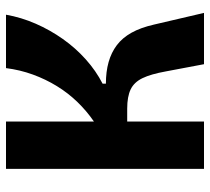

<svg xmlns="http://www.w3.org/2000/svg" viewBox="-50 -650 700 640"><g transform="rotate(-90 300.0 -330.0)"><path d="M57 0V-660H215V-367Q250 -391 280 -422Q310 -453 333 -490.5Q356 -528 371.5 -570.5Q387 -613 393 -660H571Q562 -609 541 -561Q520 -513 490 -470.5Q460 -428 422 -394Q384 -360 341 -338V-327Q381 -327 413 -318Q445 -309 469.5 -290.5Q494 -272 511 -241.5Q528 -211 538 -167L577 0H406L382 -127Q373 -177 359.5 -205Q346 -233 322 -244.5Q298 -256 258 -256H215V0Z"/></g></svg>

Font: Bricolage Grotesque 24pt SemiCondensed ExtraBold
Style: Regular
Weight: 800
Width: 4
Designer: Mathieu Triay
Foundry: Atelier Triay
Version: Version 1.001;gftools[0.9.33.dev8+g029e19f]